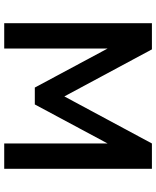

<svg xmlns="http://www.w3.org/2000/svg" viewBox="65 -805 740 910"><g transform="rotate(90 435.0 -350.0)"><path d="M90 -700H214L437 -285L660 -700H780V0H660V-490L475 -145H395L210 -490V0H90Z"/></g></svg>

Font: .
Style: 
Weight: 500
Designer: A.Korolkova, Vitaly Kuzmin
Foundry: ParaType Ltd
Version: Version 1.000; Glyphs 3.2, build 3192.0